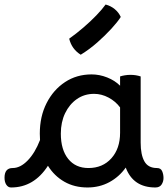

<svg xmlns="http://www.w3.org/2000/svg" viewBox="-57 -815 743 849"><path d="M-1 -72Q33 -72 65.5 -105.5Q98 -139 120 -196Q119 -210 119 -224Q119 -300 149 -359Q179 -418 230.5 -452Q282 -486 348 -486Q383 -486 417 -472.5Q451 -459 474 -436V-477Q483 -480 495 -482Q507 -484 520 -484Q544 -484 565 -477V-184Q565 -131 581.5 -101.5Q598 -72 637 -72Q654 -72 660 -58Q666 -44 666 -28Q666 -12 657.5 1Q649 14 630 14Q532 14 499 -74Q470 -33 426.5 -9.5Q383 14 330 14Q272 14 227.5 -11.5Q183 -37 155 -82Q93 14 -8 14Q-21 14 -29 2Q-37 -10 -37 -29Q-37 -72 -1 -72ZM212 -224Q212 -153 244.5 -112.5Q277 -72 334 -72Q397 -72 435.5 -115Q474 -158 474 -228V-340Q454 -367 423 -383.5Q392 -400 359 -400Q316 -400 283 -377Q250 -354 231 -314.5Q212 -275 212 -224ZM300 -573Q260 -598 249 -644Q280 -666 311.5 -693Q343 -720 369 -747Q395 -774 410 -795Q433 -789 450.5 -774.5Q468 -760 477 -740Q463 -718 435.5 -688Q408 -658 373.5 -627.5Q339 -597 300 -573Z"/></svg>

Font: Borel
Style: Regular
Weight: 400
Designer: Rosalie Wagner
Foundry: ANRT
Version: Version 1.007; ttfautohint (v1.8.4.7-5d5b)